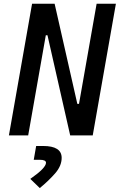

<svg xmlns="http://www.w3.org/2000/svg" viewBox="-20 -713 630 1011"><path d="M349.6 0 230 -527.3H221.2L128.4 0H26.9L148.9 -693.4H267.6L387.2 -166H396L488.8 -693.4H590.3L468.3 0ZM189.5 277.3 139.6 229Q222.2 171.4 222.2 144Q222.2 128.4 189.5 128.4H157.7L170.4 55.7H207Q304.7 55.7 304.7 118.2Q304.7 160.6 270 200.2Q235.4 239.7 189.5 277.3Z"/></svg>

Font: Cascadia Mono PL
Style: Italic
Weight: 400
Italic angle: -10°
Monospace: yes
Designer: Aaron Bell
Foundry: Saja Typeworks
Version: Version 2404.023; ttfautohint (v1.8.4)